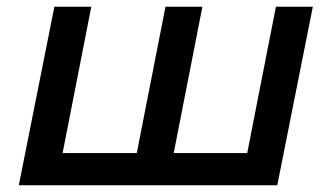

<svg xmlns="http://www.w3.org/2000/svg" viewBox="-20 -552 988 572"><path d="M387.5 -96 473 -532H583L497.5 -96H716.5L802 -532H912L806 0H36L142 -532H252L166.5 -96Z"/></svg>

Font: Argentum Sans
Style: Italic
Weight: 400
Italic angle: -11.3099°
Designer: Julieta Ulanovsky, Owen Earl, Rasmus Andersson, Cristiano Sobral
Foundry: The Argentum Sans Project Authors
Version: Version 3.131; ttfautohint (v1.8.4.7-5d5b-dirty)